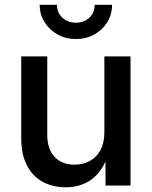

<svg xmlns="http://www.w3.org/2000/svg" viewBox="-20 -776 635 803"><path d="M254.9 7.3Q200.2 7.3 158 -15.9Q115.7 -39.1 92.3 -85Q68.8 -130.9 68.8 -198.2V-540H177.7V-211.9Q177.7 -152.8 208.3 -120.1Q238.8 -87.4 291.5 -87.4Q327.6 -87.4 355.7 -102.8Q383.8 -118.2 400.1 -148.4Q416.5 -178.7 416.5 -222.2V-540H525.9V0H421.4L420.9 -132.8H433.6Q409.7 -60.1 364 -26.4Q318.4 7.3 254.9 7.3ZM297.4 -612.8Q254.9 -612.8 220.7 -631.8Q186.5 -650.9 166.3 -683.3Q146 -715.8 146 -755.9H218.3Q218.3 -723.1 240.7 -702.1Q263.2 -681.2 297.4 -681.2Q331.5 -681.2 353.8 -702.1Q376 -723.1 376 -755.9H448.7Q448.7 -715.8 428.7 -683.3Q408.7 -650.9 374.5 -631.8Q340.3 -612.8 297.4 -612.8Z"/></svg>

Font: V-Inter
Style: Medium-500
Weight: 500
Designer: Rasmus Andersson
Foundry: rsms
Version: Version 4.000;git-4146feb